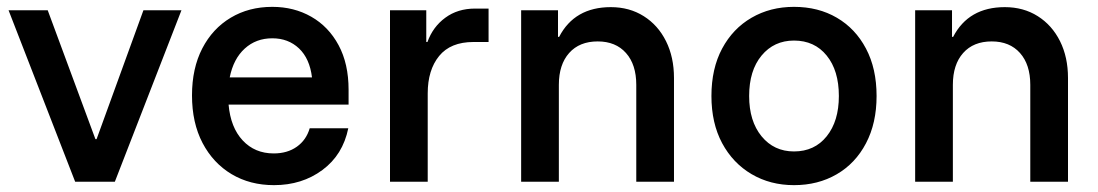

<svg xmlns="http://www.w3.org/2000/svg" viewBox="-20 -530 3202 560"><path d="M199.2 0 5 -500H119.2L258.3 -124.2H261.7L398.3 -500H509.2L315 0Z M779.2 10Q709.2 10 655.4 -22.1Q601.7 -54.2 570.8 -112.9Q540 -171.7 540 -251.7Q540 -330.8 570 -388.8Q600 -446.7 652.9 -478.3Q705.8 -510 774.2 -510Q837.5 -510 887.9 -481.2Q938.3 -452.5 967.5 -398.3Q996.7 -344.2 996.7 -268.3V-225H646.7Q652.5 -158.3 687.9 -120.4Q723.3 -82.5 778.3 -82.5Q818.3 -82.5 845.8 -102.1Q873.3 -121.7 883.3 -155.8H995.8Q980 -78.3 920.4 -34.2Q860.8 10 779.2 10ZM650 -304.2H890Q883.3 -359.2 852.1 -388.8Q820.8 -418.3 774.2 -418.3Q726.7 -418.3 693.8 -388.3Q660.8 -358.3 650 -304.2Z M1117.5 0V-500H1223.3V-407.5H1226.7Q1242.5 -451.7 1278.8 -478.3Q1315 -505 1365.8 -505H1405V-407.5H1360.8Q1294.2 -407.5 1260.8 -366.7Q1227.5 -325.8 1227.5 -257.5V0Z M1500 0V-500H1607.5V-422.5H1610.8Q1655.8 -509.2 1761.7 -509.2Q1815.8 -509.2 1857.5 -482.9Q1899.2 -456.7 1922.5 -410Q1945.8 -363.3 1945.8 -302.5V0H1835.8V-282.5Q1835.8 -341.7 1805.8 -375.4Q1775.8 -409.2 1723.3 -409.2Q1670 -409.2 1640 -375.4Q1610 -341.7 1610 -282.5V0Z M2295.8 10Q2226.7 10 2172.1 -22.1Q2117.5 -54.2 2086.2 -112.5Q2055 -170.8 2055 -250Q2055 -330 2086.2 -388.3Q2117.5 -446.7 2172.1 -478.3Q2226.7 -510 2295.8 -510Q2366.7 -510 2420.8 -478.3Q2475 -446.7 2505.8 -388.3Q2536.7 -330 2536.7 -250Q2536.7 -170.8 2505.8 -112.1Q2475 -53.3 2420.4 -21.7Q2365.8 10 2295.8 10ZM2295.8 -88.3Q2355.8 -88.3 2391.2 -132.5Q2426.7 -176.7 2426.7 -250Q2426.7 -324.2 2391.2 -367.9Q2355.8 -411.7 2295.8 -411.7Q2237.5 -411.7 2201.2 -367.9Q2165 -324.2 2165 -250Q2165 -176.7 2201.2 -132.5Q2237.5 -88.3 2295.8 -88.3Z M2649.2 0V-500H2756.7V-422.5H2760Q2805 -509.2 2910.8 -509.2Q2965 -509.2 3006.7 -482.9Q3048.3 -456.7 3071.7 -410Q3095 -363.3 3095 -302.5V0H2985V-282.5Q2985 -341.7 2955 -375.4Q2925 -409.2 2872.5 -409.2Q2819.2 -409.2 2789.2 -375.4Q2759.2 -341.7 2759.2 -282.5V0Z"/></svg>

Font: Funnel Sans Medium
Style: Regular
Weight: 500
Version: Version 1.000; Beta; Release 5; Build 24; ttfautohint (v1.8.